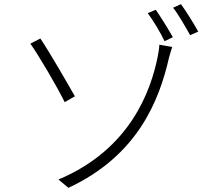

<svg xmlns="http://www.w3.org/2000/svg" viewBox="-20 -866 1040 923"><path d="M261 -3 309 37C641 -118 745 -381 792 -587C795 -596 801 -621 808 -640L746 -651C746 -637 741 -608 738 -593C706 -434 609 -149 261 -3ZM174 -681 126 -656C164 -603 252 -454 291 -375L340 -403C305 -465 216 -619 174 -681ZM729 -819 690 -803C715 -770 752 -709 771 -668L811 -687C790 -725 751 -787 729 -819ZM850 -846 812 -829C838 -796 871 -738 894 -697L933 -714C911 -754 874 -813 850 -846Z"/></svg>

Font: Noto Sans HK Light
Style: Regular
Weight: 300
Designer: Ryoko NISHIZUKA 西塚涼子 (kana, bopomofo & ideographs); Paul D. Hunt (Latin, Greek & Cyrillic); Sandoll Communications 산돌커뮤니
Foundry: Adobe
Version: Version 2.004;hotconv 1.0.118;makeotfexe 2.5.65603